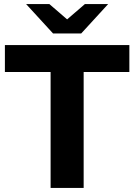

<svg xmlns="http://www.w3.org/2000/svg" viewBox="-20 -921 658 941"><path d="M228 0V-568H4V-700H614V-568H390V0ZM240 -757 108 -901H222L309 -826L396 -901H510L378 -757Z"/></svg>

Font: Montserrat
Style: Bold
Weight: 700
Designer: Julieta Ulanovsky
Foundry: Julieta Ulanovsky
Version: Version 9.000; ttfautohint (v1.8.4.7-5d5b)